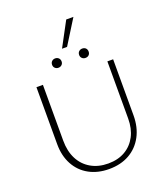

<svg xmlns="http://www.w3.org/2000/svg" viewBox="-177 -1127 1084 1254"><g transform="rotate(-20 365.0 -500.0)"><path d="M364 7Q285 7 225 -26Q165 -59 132 -120Q99 -181 99 -262V-658H144V-270Q144 -197 171.5 -143Q199 -89 250.5 -59Q302 -29 371 -29Q439 -29 488.5 -58Q538 -87 565 -139Q592 -191 592 -261V-658H632V-269Q632 -186 598.5 -123.5Q565 -61 505 -27Q445 7 364 7ZM278 -728Q264 -728 254.5 -737Q245 -746 245 -760Q245 -775 254.5 -784Q264 -793 278 -793Q292 -793 301.5 -784Q311 -775 311 -760Q311 -746 301.5 -737Q292 -728 278 -728ZM466 -728Q452 -728 442.5 -737Q433 -746 433 -760Q433 -775 442.5 -784Q452 -793 466 -793Q481 -793 490 -784Q499 -775 499 -760Q499 -746 490 -737Q481 -728 466 -728ZM342 -837 433 -1007H483L377 -837Z"/></g></svg>

Font: Ysabeau ExtraLight
Style: Regular
Weight: 250
Designer: Christian Thalmann (Catharsis Fonts)
Version: Version 2.002